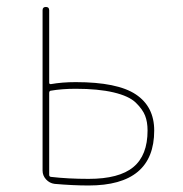

<svg xmlns="http://www.w3.org/2000/svg" viewBox="-20 -540 540 566"><path d="M125 -265.6V-24.4Q125 -19.5 129.9 -18.6Q180.7 -12.7 241.2 -12.7Q331.1 -12.7 373 -47.4Q415 -82 415 -155.3Q415 -180.7 407.7 -199.2Q400.4 -217.8 380.4 -237.3Q360.4 -256.8 314.9 -267.6Q269.5 -278.3 203.1 -278.3Q162.1 -278.3 128.9 -272.5Q125 -271.5 125 -265.6ZM140.6 2Q126 0 115.7 -11.2Q105.5 -22.5 105.5 -37.1V-509.8Q105.5 -519.5 115.2 -519.5Q125 -519.5 125 -509.8V-295.9Q125 -292 129.9 -292Q163.1 -297.9 203.1 -297.9Q326.2 -297.9 380.4 -261.7Q434.6 -225.6 434.6 -155.3Q434.6 6.8 241.2 6.8Q195.3 6.8 140.6 2Z"/></svg>

Font: Rounded Mgen+ 1m thin
Style: Regular
Weight: 100
Designer: [Source Han Sans]
Ryoko NISHIZUKA  (kana & ideographs); Paul D. Hunt (Latin, Greek & Cyrillic); Wenlong ZHANG  (bopomofo
Version: Version 1.059.20150602